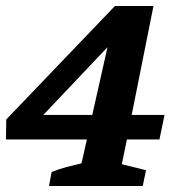

<svg xmlns="http://www.w3.org/2000/svg" viewBox="-32 -623 586 643"><path d="M132 0 141 -47Q166 -57 190.5 -63.5Q215 -70 241 -76L259 -156H-12L-11 -223L353 -603H482L409 -238H519L502 -156H393L376 -73L457 -53L446 0ZM113 -238H277L328 -465Z"/></svg>

Font: Piazzolla SC
Style: Bold Italic
Weight: 700
Italic angle: -11.3°
Designer: Juan Pablo del Peral
Foundry: Huerta Tipografica
Version: Version 1.330